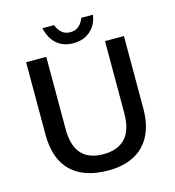

<svg xmlns="http://www.w3.org/2000/svg" viewBox="-121 -924 947 1039"><g transform="rotate(-15 353.0 -404.0)"><path d="M359 14Q223 14 151 -55.5Q79 -125 79 -262V-667H192V-263Q192 -169 233 -123.5Q274 -78 356 -78Q436 -78 478.5 -123.5Q521 -169 521 -263V-667H627V-262Q627 -171 594.5 -109Q562 -47 502 -16.5Q442 14 359 14ZM353 -700Q315 -700 286 -715Q257 -730 238.5 -757.5Q220 -785 212 -822H277Q286 -796 305 -779Q324 -762 353 -762Q383 -762 401.5 -779Q420 -796 430 -822H495Q490 -785 471 -757.5Q452 -730 422.5 -715Q393 -700 353 -700Z"/></g></svg>

Font: Maven Pro Medium
Style: Regular
Weight: 500
Designer: Joe Prince
Foundry: Joe Prince
Version: Version 2.103